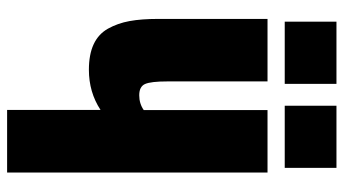

<svg xmlns="http://www.w3.org/2000/svg" viewBox="-233 -733 966 540"><g transform="rotate(90 250.0 -463.0)"><path d="M176.3 -230Q133.3 -230 104.5 -243.4Q75.7 -256.8 60.5 -283.9Q45.4 -311 39.3 -344.2Q33.2 -377.4 33.2 -424.8V-732.4H209V-450.2Q209 -404.3 216.3 -387.9Q223.6 -371.6 248 -371.6Q271.5 -371.6 289.6 -384.3V-732.4H465.3V0H289.1V-262.7Q239.3 -230 176.3 -230ZM215.8 -780.8H41V-926.3H215.8ZM452.1 -780.8H277.3V-926.3H452.1Z"/></g></svg>

Font: Anton
Style: Regular
Weight: 400
Designer: Vernon Adams, Tural Alisoy
Foundry: Vernon Adams
Version: Version 2.300